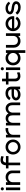

<svg xmlns="http://www.w3.org/2000/svg" viewBox="3187 -3986 998 7412"><g transform="rotate(-90 3686.0 -280.0)"><path d="M59.5 -647.5Q42 -665 42 -690Q42 -715 59.5 -732.5Q77 -750 102 -750Q127 -750 144.5 -732.5Q162 -715 162 -690Q162 -665 144.5 -647.5Q127 -630 102 -630Q77 -630 59.5 -647.5ZM154 0H50V-550H154Z M254 -550H358V-468Q379 -506 431.5 -534Q484 -562 557 -562Q664 -562 737 -489.5Q810 -417 810 -310V0H706V-283Q706 -368 661 -415Q616 -462 537 -462Q459 -462 408.5 -411.5Q358 -361 358 -283V0H254Z M890 -550H1012Q1012 -588 1021.5 -622Q1031 -656 1052 -688Q1073 -720 1115 -739.5Q1157 -759 1214 -759Q1250 -759 1288 -751Q1326 -743 1346 -735L1367 -727L1347 -635Q1274 -665 1226 -665Q1173 -665 1145.5 -633Q1118 -601 1116 -550H1367V-452H1116V0H1012V-452H890Z M1510 -70Q1427 -153 1427 -276Q1427 -399 1510 -482Q1593 -565 1716 -565Q1839 -565 1922 -482Q2005 -399 2005 -276Q2005 -153 1922 -70Q1839 13 1716 13Q1593 13 1510 -70ZM1527 -276Q1527 -193 1581.5 -140Q1636 -87 1716 -87Q1796 -87 1850.5 -140Q1905 -193 1905 -276Q1905 -354 1849.5 -409.5Q1794 -465 1716 -465Q1638 -465 1582.5 -409.5Q1527 -354 1527 -276Z M2448 -462Q2435 -464 2408 -464Q2308 -464 2248.5 -411Q2189 -358 2189 -283V0H2085V-550H2189V-468Q2215 -503 2275 -534Q2335 -565 2406 -565Q2427 -565 2448 -562Z M2548 -550H2652V-472Q2706 -562 2831 -562Q2894 -562 2941 -533Q2988 -504 3012 -452Q3052 -510 3098.5 -536Q3145 -562 3213 -562Q3306 -562 3371 -489.5Q3436 -417 3436 -310V0H3332V-283Q3332 -462 3193 -462Q3130 -462 3087 -411Q3044 -360 3044 -283V0H2940V-283Q2940 -462 2801 -462Q2738 -462 2695 -411Q2652 -360 2652 -283V0H2548Z M3745 -87Q3796 -87 3839 -100.5Q3882 -114 3913.5 -150Q3945 -186 3945 -240H3755Q3684 -240 3650.5 -216.5Q3617 -193 3617 -161Q3617 -129 3650.5 -108Q3684 -87 3745 -87ZM3945 -332Q3945 -385 3903 -426Q3861 -467 3783 -467Q3725 -467 3681 -440.5Q3637 -414 3612 -369L3525 -418Q3564 -486 3630.5 -526.5Q3697 -567 3783 -567Q3909 -567 3979 -503.5Q4049 -440 4049 -331V-1H3945V-84Q3921 -41 3864.5 -14Q3808 13 3745 13Q3646 13 3581 -36Q3516 -85 3516 -161Q3516 -235 3577.5 -283.5Q3639 -332 3755 -332Z M4251 -189V-452H4129V-550H4251V-700H4355V-550H4606V-452H4355V-219Q4355 -157 4379 -124Q4403 -91 4465 -91Q4513 -91 4587 -126L4606 -27Q4533 9 4453 9Q4365 9 4308 -45Q4251 -99 4251 -189Z M4695.5 -647.5Q4678 -665 4678 -690Q4678 -715 4695.5 -732.5Q4713 -750 4738 -750Q4763 -750 4780.5 -732.5Q4798 -715 4798 -690Q4798 -665 4780.5 -647.5Q4763 -630 4738 -630Q4713 -630 4695.5 -647.5ZM4790 0H4686V-550H4790Z M5349 199V-74Q5273 13 5149 13Q5028 13 4949 -67.5Q4870 -148 4870 -276Q4870 -404 4949 -484.5Q5028 -565 5149 -565Q5273 -565 5349 -478V-551H5453V199ZM4971 -276Q4971 -193 5025.5 -140Q5080 -87 5159 -87Q5238 -87 5293 -140Q5348 -193 5348 -276Q5348 -354 5292.5 -409.5Q5237 -465 5159 -465Q5081 -465 5026 -409.5Q4971 -354 4971 -276Z M6109 0H6005V-82Q5984 -44 5931.5 -16Q5879 12 5806 12Q5699 12 5626 -60.5Q5553 -133 5553 -240V-550H5657V-267Q5657 -182 5702 -135Q5747 -88 5826 -88Q5904 -88 5954.5 -138.5Q6005 -189 6005 -267V-550H6109Z M6662 -178 6749 -129Q6712 -64 6642.5 -25.5Q6573 13 6488 13Q6361 13 6275 -70Q6189 -153 6189 -276Q6189 -399 6272 -482Q6355 -565 6478 -565Q6601 -565 6684 -482Q6767 -399 6767 -276Q6767 -263 6765.5 -251.5Q6764 -240 6763 -235L6761 -230H6294Q6309 -165 6363 -126Q6417 -87 6488 -87Q6545 -87 6591.5 -111.5Q6638 -136 6662 -178ZM6293 -317H6662Q6648 -381 6596.5 -423Q6545 -465 6478 -465Q6411 -465 6359 -423Q6307 -381 6293 -317Z M7030 -241Q6940 -253 6889.5 -292Q6839 -331 6839 -393Q6839 -470 6905 -518Q6971 -566 7086 -566Q7170 -566 7237.5 -523.5Q7305 -481 7328 -432L7248 -388Q7236 -416 7186.5 -444Q7137 -472 7082 -472Q7015 -472 6977 -450Q6939 -428 6939 -401Q6939 -376 6972 -359Q7005 -342 7050 -335L7153 -319Q7240 -306 7291 -263Q7342 -220 7342 -164Q7342 -80 7278.5 -31Q7215 18 7108 18Q7009 18 6932.5 -22Q6856 -62 6827 -122L6907 -178Q6926 -138 6984.5 -108Q7043 -78 7110 -78Q7170 -78 7205.5 -97Q7241 -116 7241 -151Q7241 -177 7212.5 -198.5Q7184 -220 7136 -227Z"/></g></svg>

Font: Edgecutting Lite Medium
Style: Medium
Weight: 500
Designer: RandomMaerks (Nguyen Gia Bao)
Version: Version 1.0